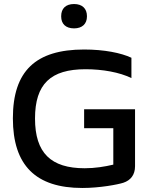

<svg xmlns="http://www.w3.org/2000/svg" viewBox="-20 -925 719 954"><path d="M633 -537V-638C582 -662 498 -679 398 -679C157 -679 44 -572 44 -337C44 -103 158 9 389 9C476 9 565 -8 593 -17C629 -29 651 -56 651 -99V-382H398V-288H543V-107C501 -97 452 -89 401 -89C233 -89 154 -165 154 -336C154 -508 232 -581 405 -581C489 -581 574 -566 633 -537ZM284 -843C284 -807 306 -784 348 -784C389 -784 412 -807 412 -843V-845C412 -882 389 -905 348 -905C306 -905 284 -882 284 -845Z"/></svg>

Font: LT Wave Text Medium
Style: Regular
Weight: 500
Designer: Daniel Lyons
Version: Version 2.5 (Glyphs App)